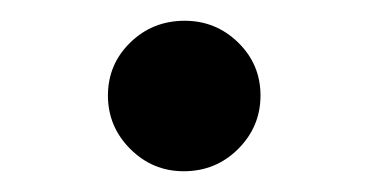

<svg xmlns="http://www.w3.org/2000/svg" viewBox="-20 -397 355 185"><path d="M157 -232Q127 -232 105.5 -253.5Q84 -275 84 -305Q84 -335 105.5 -356Q127 -377 158 -377Q188 -377 209.5 -356Q231 -335 231 -305Q231 -275 209.5 -253.5Q188 -232 157 -232Z"/></svg>

Font: Inclusive Sans Medium
Style: Regular
Weight: 500
Designer: Olivia King
Foundry: Olivia King
Version: Version 2.004